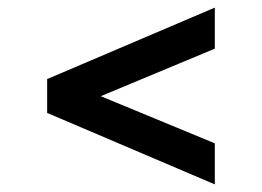

<svg xmlns="http://www.w3.org/2000/svg" viewBox="-20 -601 690 505"><path d="M545 -116 104 -304V-393L545 -581V-473L245 -348L545 -224Z"/></svg>

Font: REM Medium
Style: Regular
Weight: 500
Designer: Octavio Pardo
Foundry: Ashler Design
Version: Version 1.005;gftools[0.9.28]